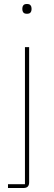

<svg xmlns="http://www.w3.org/2000/svg" viewBox="-20 -742 271 962"><path d="M105 181V-506H126V171Q126 186 119 193Q112 200 97 200H20V181ZM115 -673Q102 -673 97 -679.5Q92 -686 92 -694V-701Q92 -709 97 -715.5Q102 -722 115 -722Q128 -722 133 -715.5Q138 -709 138 -701V-694Q138 -686 133 -679.5Q128 -673 115 -673Z"/></svg>

Font: IBM Plex Sans Thin
Style: Regular
Weight: 250
Designer: Mike Abbink, Paul van der Laan, Pieter van Rosmalen
Foundry: Bold Monday
Version: Version 3.201